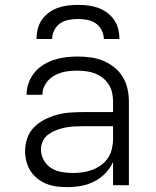

<svg xmlns="http://www.w3.org/2000/svg" viewBox="-20 -760 640 788"><path d="M256 8Q235 8 213.5 5.5Q192 3 172 -5Q152 -13 134.5 -26.5Q117 -40 105.5 -58Q94 -76 88.5 -97Q83 -118 83 -140Q83 -167 92 -193Q101 -219 120 -238Q139 -257 163.5 -269.5Q188 -282 214 -289Q240 -296 267 -298Q294 -300 321 -300H444V-344Q444 -362 440 -380Q436 -398 426 -413.5Q416 -429 401.5 -440.5Q387 -452 370 -458.5Q353 -465 334.5 -467.5Q316 -470 298 -470Q282 -470 265.5 -468.5Q249 -467 233.5 -462.5Q218 -458 203.5 -450Q189 -442 178 -430Q167 -418 160.5 -403Q154 -388 154 -371H89Q89 -396 97.5 -419.5Q106 -443 121.5 -462Q137 -481 158 -494Q179 -507 202 -514.5Q225 -522 249.5 -525Q274 -528 298 -528Q325 -528 351.5 -524.5Q378 -521 402.5 -511Q427 -501 448 -484.5Q469 -468 483 -445.5Q497 -423 503 -396.5Q509 -370 509 -344V0H444V-95Q432 -69 412 -48.5Q392 -28 366.5 -15Q341 -2 313 3Q285 8 256 8ZM279 -50Q300 -50 320 -53Q340 -56 359 -63Q378 -70 395 -82.5Q412 -95 423 -111.5Q434 -128 439 -148.5Q444 -169 444 -189V-242H321Q302 -242 284 -241Q266 -240 248 -236.5Q230 -233 212.5 -226.5Q195 -220 180 -209.5Q165 -199 156.5 -182Q148 -165 148 -147Q148 -124 159.5 -103Q171 -82 190.5 -70Q210 -58 233 -54Q256 -50 279 -50ZM130 -600Q130 -621 135 -641.5Q140 -662 152 -679Q164 -696 181 -708.5Q198 -721 218 -728Q238 -735 258.5 -737.5Q279 -740 300 -740Q321 -740 341.5 -737.5Q362 -735 382 -728Q402 -721 419 -708.5Q436 -696 448 -679Q460 -662 465 -641.5Q470 -621 470 -600H406Q406 -619 397 -636.5Q388 -654 372.5 -664.5Q357 -675 338 -678.5Q319 -682 300 -682Q281 -682 262 -678.5Q243 -675 227.5 -664.5Q212 -654 203 -636.5Q194 -619 194 -600Z"/></svg>

Font: Iosevka SS04 Light Extended
Style: Regular
Weight: 300
Width: 7
Monospace: yes
Designer: Belleve Invis
Foundry: Belleve Invis
Version: Version 19.0.0; ttfautohint (v1.8.4)